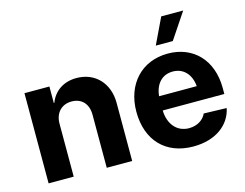

<svg xmlns="http://www.w3.org/2000/svg" viewBox="-105 -943 1435 1123"><g transform="rotate(-15 612.5 -381.0)"><path d="M214 -321C214 -386 255 -428 315 -428C377 -428 414 -386 414 -322V0H568V-352C568 -470 492 -553 378 -553C299 -553 241 -512 216 -446H213V-546H62V0H214Z M937 11C1076 11 1163 -61 1182 -156L1044 -160C1030 -128 994 -99 940 -99C865 -99 819 -158 817 -239H1190V-275C1190 -445 1085 -553 931 -553C772 -553 666 -438 666 -271C666 -99 769 11 937 11ZM818 -325C825 -398 867 -444 932 -444C997 -444 1040 -397 1046 -325ZM876 -616H979L1084 -773H951Z"/></g></svg>

Font: Wafeq
Style: Bold
Weight: 700
Designer: Rasmus Andersson & Azza Alameddine
Foundry: Google & TypeTogether
Version: Version 3.000;FEAKit 1.0